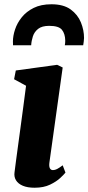

<svg xmlns="http://www.w3.org/2000/svg" viewBox="-20 -869 414 899"><path d="M142 10Q109 10 87 0.8Q65 -8.5 55 -24.8Q45 -41 48 -62Q50.5 -84.5 54.8 -115Q59 -145.5 64 -183.2Q69 -221 75.2 -265.5Q81.5 -310 88 -360.8Q94.5 -411.5 102 -467.5L46 -498L54 -539L247.5 -565.5L273.5 -553L211.5 -109Q209 -91 213.2 -81.8Q217.5 -72.5 228 -72.5Q237 -72.5 247 -77.5Q257 -82.5 273.5 -95L286.5 -61Q280.5 -53 262.5 -36Q244.5 -19 214.5 -4.5Q184.5 10 142 10ZM41 -657Q41 -661.5 40.8 -665.5Q40.5 -669.5 40.5 -674.5Q40.5 -701 50.5 -731.2Q60.5 -761.5 82 -788.2Q103.5 -815 137.8 -832Q172 -849 221 -849Q277.5 -849 310.8 -824.8Q344 -800.5 358.8 -764.2Q373.5 -728 373.5 -691Q373 -682.5 372 -673.5Q371 -664.5 369.5 -657H283.5Q284.5 -662.5 285 -667.8Q285.5 -673 285.5 -679Q285 -710.5 270.2 -729.2Q255.5 -748 210.5 -748Q176.5 -748 158.5 -733.8Q140.5 -719.5 133.8 -698.2Q127 -677 126 -657Z"/></svg>

Font: Merriweather 24pt Black
Style: Italic
Weight: 900
Italic angle: -7.8°
Designer: Eben Sorkin
Foundry: Eben Sorkin
Version: Version 2.101